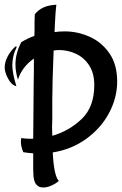

<svg xmlns="http://www.w3.org/2000/svg" viewBox="-36 -701 529 835"><path d="M108.4 36.1V-34.2L86.9 -36.1L65.4 -39.1Q54.7 -64.5 54.7 -85Q54.7 -90.8 56.6 -100.6Q74.2 -97.7 90.8 -97.7H108.4L109.4 -210.9L110.4 -331.1L111.3 -389.6V-446.3Q59.6 -410.2 42 -354.5Q31.2 -388.7 31.2 -420.9Q31.2 -468.8 56.6 -517.6Q84 -534.2 113.3 -544.9Q114.3 -555.7 114.3 -577.1V-607.4Q114.3 -628.9 115.2 -638.7Q137.7 -667 174.8 -675.8Q185.5 -678.7 209 -680.7Q205.1 -647.5 203.1 -602.5Q201.2 -575.2 201.2 -561.5Q221.7 -564.5 246.1 -564.5Q300.8 -564.5 353 -541.5Q405.3 -518.6 439.5 -469.7Q473.6 -420.9 473.6 -346.7Q473.6 -275.4 438 -209Q402.3 -142.6 338.4 -96.7Q274.4 -50.8 193.4 -38.1Q198.2 62.5 219.7 85.9Q208 96.7 189 105.5Q169.9 114.3 152.3 114.3Q139.6 114.3 130.9 109.4Q117.2 100.6 112.8 83Q108.4 65.4 108.4 36.1ZM-1 -359.4Q-8.8 -373 -12.7 -387.7Q-15.6 -398.4 -15.6 -407.2Q-15.6 -431.6 -2.4 -456.1Q10.7 -480.5 30.3 -498Q32.2 -500 34.7 -499Q37.1 -498 36.1 -495.1Q17.6 -458 17.6 -417Q17.6 -383.8 35.2 -326.2Q14.6 -330.1 -1 -359.4ZM374 -331.1Q374 -382.8 351.6 -417Q329.1 -451.2 293.9 -467.3Q258.8 -483.4 220.7 -483.4Q212.9 -483.4 197.3 -481.4Q191.4 -340.8 191.4 -266.6V-186.5L190.4 -147.5L191.4 -110.4Q265.6 -131.8 319.8 -184.1Q374 -236.3 374 -331.1Z"/></svg>

Font: BKP Parklife Display
Style: Regular
Weight: 400
Designer: Font Diner, Inc.; LA MECHKY PLUS GmbH
Foundry: Font Diner, Inc.; LA MECHKY PLUS GmbH
Version: Version 1.007